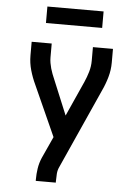

<svg xmlns="http://www.w3.org/2000/svg" viewBox="-61 -770 722 1021"><g transform="rotate(5 300.0 -259.5)"><path d="M169 205V198Q169 168 173.5 138.5Q178 109 190 81L243 -35L122 -304Q105 -340 94 -378.5Q83 -417 83 -457V-530H190V-456Q190 -441 192.5 -426.5Q195 -412 199 -397.5Q203 -383 208.5 -369Q214 -355 220 -341L297 -155L381 -342Q393 -369 401.5 -398Q410 -427 410 -457V-530H517V-457Q517 -417 506 -378.5Q495 -340 478 -304L288 119Q279 137 277.5 157.5Q276 178 276 198V205ZM150 -636V-724H450V-636Z"/></g></svg>

Font: Iosevka Curly SmBdEx
Style: Regular
Weight: 600
Width: 7
Monospace: yes
Designer: Belleve Invis
Foundry: Belleve Invis
Version: Version 11.1.0; ttfautohint (v1.8.3)